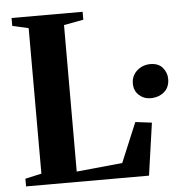

<svg xmlns="http://www.w3.org/2000/svg" viewBox="-53 -793 799 844"><g transform="rotate(-5 347.0 -371.5)"><path d="M28 0V-34L100 -50V-692L29 -708V-743H342.5V-708L256 -692L255.5 -45.5L458 -65.5L531 -240L603.5 -231L570.5 0ZM606 -338.5Q578 -338.5 556.5 -358Q535 -377.5 535 -409Q535 -444 560 -466Q585 -488 619 -488Q654.5 -488 673 -466Q691.5 -444 691.5 -416.5Q691.5 -379.5 667.5 -359Q643.5 -338.5 606 -338.5Z"/></g></svg>

Font: Merriweather 96pt
Style: Bold
Weight: 700
Version: Version 2.100